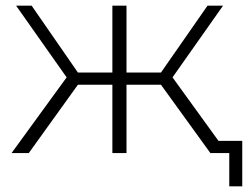

<svg xmlns="http://www.w3.org/2000/svg" viewBox="-20 -542 885 680"><path d="M216 -268 37 -522H92L256 -285H378V-522H428V-285H550L715 -522H770L591 -268L785 0H725L550 -242H428V0H378V-242H256L82 0H21ZM792 118V0H725V-43H838V118Z"/></svg>

Font: Montserrat Z Light
Style: Regular
Weight: 300
Designer: Julieta Ulanovsky
Foundry: Julieta Ulanovsky
Version: Version 8.000